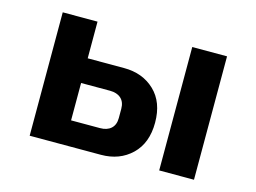

<svg xmlns="http://www.w3.org/2000/svg" viewBox="-77 -657 1054 789"><g transform="rotate(15 450.0 -262.5)"><path d="M249 -525V-369H404Q483 -369 534 -320.5Q585 -272 585 -185Q585 -98 534 -49Q483 0 404 0H101V-525ZM436 -165V-204Q436 -233 419 -248.5Q402 -264 372 -264H249V-105H372Q402 -105 419 -120.5Q436 -136 436 -165ZM800 -525V0H652V-525Z"/></g></svg>

Font: iA Writer Quattro V
Style: Regular
Weight: 400
Designer: Mike Abbink, Paul van der Laan, Pieter van Rosmalen, Oliver Reichenstein
Foundry: Information Architects Inc.
Version: Version 2.000